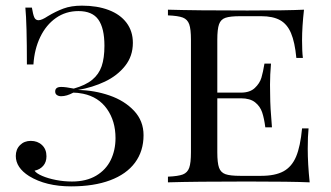

<svg xmlns="http://www.w3.org/2000/svg" viewBox="-20 -642 1165 676"><path d="M447.8 -491.2Q447.8 -444.3 420.4 -409.9Q393.1 -375.5 349.4 -354.7Q305.7 -334 254.4 -325.2Q312.5 -324.2 365.5 -305.9Q418.5 -287.6 451.9 -252Q485.4 -216.3 485.4 -166Q485.4 -109.9 455.3 -69.3Q425.3 -28.8 367.9 -7.3Q310.5 14.2 230.5 14.2Q141.6 14.2 82.5 -22Q35.6 -51.8 35.6 -92.8Q35.6 -116.2 50.5 -131.1Q65.4 -146 88.4 -146Q112.3 -146 127.9 -131.3Q143.6 -116.7 143.6 -91.8Q143.6 -71.3 132.1 -58.1Q120.6 -44.9 101.6 -41Q108.4 -31.2 128.9 -22.5Q149.4 -13.7 177.2 -8.3Q205.1 -2.9 233.4 -2.9Q283.7 -2.9 318.4 -23.4Q353 -43.9 369.9 -78.6Q386.7 -113.3 386.7 -155.8Q386.7 -215.8 356.7 -258.3Q326.7 -300.8 272.5 -312Q252.9 -315.9 238.3 -315.9Q214.8 -303.2 195.3 -303.2Q186.5 -303.2 180.4 -307.4Q174.3 -311.5 174.3 -319.8Q174.3 -335.9 195.3 -335.9Q211.4 -335.9 239.7 -330.1Q281.2 -341.8 304.7 -361.1Q328.1 -380.4 337.9 -408.9Q347.7 -437.5 347.7 -481Q347.7 -542.5 326.4 -572.8Q305.2 -603 256.3 -603Q211.4 -603 176.8 -578.6Q142.1 -554.2 121.6 -511.5Q101.1 -468.8 97.7 -415H74.7Q74.7 -560.1 69.3 -615.2H92.3Q96.2 -591.3 100.6 -581.1Q105 -570.8 115.7 -570.8Q127 -570.8 148.4 -585Q175.8 -601.6 203.1 -611.8Q230.5 -622.1 268.6 -622.1Q322.3 -622.1 362.8 -606.7Q403.3 -591.3 425.5 -561.8Q447.8 -532.2 447.8 -491.2Z M571.8 0ZM1070.3 0Q1005.4 -2.9 851.1 -2.9Q666.5 -2.9 571.3 0V-20Q607.4 -21.5 623.8 -27.8Q640.1 -34.2 646.2 -51.3Q652.3 -68.4 652.3 -106V-502Q652.3 -539.6 646.2 -556.6Q640.1 -573.7 623.8 -580.1Q607.4 -586.4 571.3 -587.9V-607.9Q666.5 -605 851.1 -605Q991.2 -605 1050.3 -607.9Q1043.5 -547.9 1043.5 -500Q1043.5 -460.9 1046.4 -438H1023.4Q1018.1 -493.7 1004.6 -525.4Q991.2 -557.1 966.1 -571Q940.9 -585 899.4 -585H826.2Q790 -585 773.7 -579.3Q757.3 -573.7 751.2 -556.6Q745.1 -539.6 745.1 -502V-315.9H828.1Q859.9 -315.9 877.2 -332.3Q894.5 -348.6 900.4 -368.4Q906.2 -388.2 911.1 -418H934.1Q930.7 -378.9 930.7 -343.8L931.2 -306.2Q931.2 -266.1 937.5 -193.8H914.1Q910.2 -224.6 903.1 -246.1Q896 -267.6 878.2 -281.7Q860.4 -295.9 828.1 -295.9H745.1V-106Q745.1 -68.4 751.2 -51.5Q757.3 -34.7 773.7 -28.8Q790 -22.9 826.2 -22.9H899.4Q948.7 -22.9 978 -38.8Q1007.3 -54.7 1022.5 -90.6Q1037.6 -126.5 1043.5 -189.9H1066.4Q1063.5 -163.1 1063.5 -118.2Q1063.5 -65.4 1070.3 0Z"/></svg>

Font: Playfair Display SC
Style: Regular
Weight: 400
Designer: Claus Eggers Sørensen
Foundry: Claus Eggers Sørensen
Version: Version 1.004;PS 001.004;hotconv 1.0.70;makeotf.lib2.5.58329